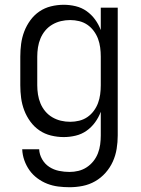

<svg xmlns="http://www.w3.org/2000/svg" viewBox="-20 -562 590 804"><path d="M271 222Q247 222 223.5 219Q200 216 178 207.5Q156 199 136.5 184.5Q117 170 103.5 151Q90 132 82 109.5Q74 87 73 63H144Q145 85 156.5 105Q168 125 186.5 137Q205 149 227 153.5Q249 158 271 158Q290 158 308.5 153.5Q327 149 343 138.5Q359 128 371 113Q383 98 390 80Q397 62 399.5 43Q402 24 402 5V-94Q393 -70 378 -49.5Q363 -29 342.5 -14.5Q322 0 297 6Q272 12 247 12Q220 12 193.5 5.5Q167 -1 145 -16Q123 -31 107 -53Q91 -75 81.5 -100Q72 -125 68.5 -151.5Q65 -178 65 -205V-325Q65 -352 68.5 -378.5Q72 -405 81.5 -430Q91 -455 107 -477Q123 -499 145 -514Q167 -529 193.5 -535.5Q220 -542 247 -542Q272 -542 297 -536Q322 -530 342.5 -515.5Q363 -501 378 -480.5Q393 -460 402 -436V-530H473V5Q473 33 468.5 61Q464 89 452.5 114.5Q441 140 422 161.5Q403 183 378.5 197Q354 211 326.5 216.5Q299 222 271 222ZM274 -52Q293 -52 311.5 -56.5Q330 -61 345.5 -71.5Q361 -82 372.5 -97.5Q384 -113 390.5 -130.5Q397 -148 399.5 -167Q402 -186 402 -205V-325Q402 -344 399.5 -363Q397 -382 390.5 -399.5Q384 -417 372.5 -432.5Q361 -448 345.5 -458.5Q330 -469 311.5 -473.5Q293 -478 274 -478Q254 -478 235 -473.5Q216 -469 199 -459Q182 -449 169.5 -434Q157 -419 149.5 -401Q142 -383 139 -363.5Q136 -344 136 -325V-205Q136 -186 139 -166.5Q142 -147 149.5 -129Q157 -111 169.5 -96Q182 -81 199 -71Q216 -61 235 -56.5Q254 -52 274 -52Z"/></svg>

Font: Lode Term
Style: Regular
Weight: 400
Monospace: yes
Designer: Belleve Invis
Foundry: Belleve Invis
Version: Version 29.2.0